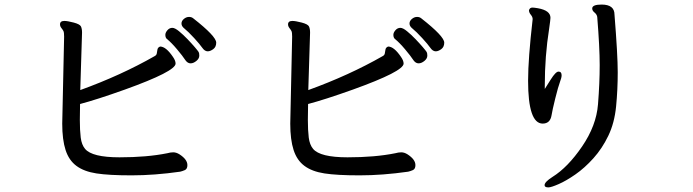

<svg xmlns="http://www.w3.org/2000/svg" viewBox="-20 -771 3040 842"><path d="M815.9 -493.2Q803.2 -493.2 793.9 -505.9Q780.8 -525.9 756.3 -554.9Q731.9 -584 711.9 -600.1Q705.1 -606 705.1 -618.2Q705.1 -627.9 714.1 -638.4Q723.1 -648.9 735.8 -648.9Q747.1 -648.9 765.1 -634Q783.2 -619.1 801.5 -600.1Q819.8 -581.1 834 -564.5Q848.1 -547.9 851.1 -543Q854 -538.1 854 -526.9Q854 -514.2 841.1 -503.7Q828.1 -493.2 815.9 -493.2ZM252.9 -229 261.2 -610.8Q261.2 -628.9 258.1 -635Q254.9 -641.1 249 -648.4Q243.2 -655.8 243.2 -664.1Q243.2 -679.2 262.2 -679.2Q275.9 -679.2 303 -672.1Q330.1 -665 335 -655Q339.8 -645 339.8 -627.9L332 -376Q511.2 -440.9 658.2 -524.9Q666 -528.8 667.5 -536.4Q668.9 -543.9 670.4 -553.5Q671.9 -563 682.1 -566.9Q708 -566.9 738.8 -521Q750 -504.9 750 -492.2Q750 -458 526.9 -377.9Q403.8 -334 331.1 -314.9L330.1 -245.1Q330.1 -199.2 334 -167.7Q337.9 -136.2 353 -118.2Q383.8 -81.1 503.9 -81.1Q625 -81.1 713.9 -99.1Q727.1 -103 740 -103Q752.9 -103 767.1 -94.2Q801.8 -71.8 801.8 -46.9Q801.8 -29.8 790.3 -24.9Q778.8 -20 770 -18.1Q657.2 -2 557.1 -2Q457 -2 402.6 -10.5Q348.1 -19 315.2 -43.5Q282.2 -67.9 267.6 -113Q252.9 -158.2 252.9 -229ZM891.1 -545.9Q877.9 -545.9 867.4 -561Q856.9 -576.2 832 -603.5Q807.1 -630.9 784.2 -649.9Q775.9 -658.2 775.9 -668Q775.9 -679.2 786.4 -688Q796.9 -696.8 809.1 -696.8Q819.8 -696.8 827.1 -690.9Q928.2 -611.8 928.2 -584Q928.2 -564.9 915 -555.4Q901.9 -545.9 891.1 -545.9Z M1815.9 -493.2Q1803.2 -493.2 1793.9 -505.9Q1780.8 -525.9 1756.3 -554.9Q1731.9 -584 1711.9 -600.1Q1705.1 -606 1705.1 -618.2Q1705.1 -627.9 1714.1 -638.4Q1723.1 -648.9 1735.8 -648.9Q1747.1 -648.9 1765.1 -634Q1783.2 -619.1 1801.5 -600.1Q1819.8 -581.1 1834 -564.5Q1848.1 -547.9 1851.1 -543Q1854 -538.1 1854 -526.9Q1854 -514.2 1841.1 -503.7Q1828.1 -493.2 1815.9 -493.2ZM1252.9 -229 1261.2 -610.8Q1261.2 -628.9 1258.1 -635Q1254.9 -641.1 1249 -648.4Q1243.2 -655.8 1243.2 -664.1Q1243.2 -679.2 1262.2 -679.2Q1275.9 -679.2 1303 -672.1Q1330.1 -665 1335 -655Q1339.8 -645 1339.8 -627.9L1332 -376Q1511.2 -440.9 1658.2 -524.9Q1666 -528.8 1667.5 -536.4Q1668.9 -543.9 1670.4 -553.5Q1671.9 -563 1682.1 -566.9Q1708 -566.9 1738.8 -521Q1750 -504.9 1750 -492.2Q1750 -458 1526.9 -377.9Q1403.8 -334 1331.1 -314.9L1330.1 -245.1Q1330.1 -199.2 1334 -167.7Q1337.9 -136.2 1353 -118.2Q1383.8 -81.1 1503.9 -81.1Q1625 -81.1 1713.9 -99.1Q1727.1 -103 1740 -103Q1752.9 -103 1767.1 -94.2Q1801.8 -71.8 1801.8 -46.9Q1801.8 -29.8 1790.3 -24.9Q1778.8 -20 1770 -18.1Q1657.2 -2 1557.1 -2Q1457 -2 1402.6 -10.5Q1348.1 -19 1315.2 -43.5Q1282.2 -67.9 1267.6 -113Q1252.9 -158.2 1252.9 -229ZM1891.1 -545.9Q1877.9 -545.9 1867.4 -561Q1856.9 -576.2 1832 -603.5Q1807.1 -630.9 1784.2 -649.9Q1775.9 -658.2 1775.9 -668Q1775.9 -679.2 1786.4 -688Q1796.9 -696.8 1809.1 -696.8Q1819.8 -696.8 1827.1 -690.9Q1928.2 -611.8 1928.2 -584Q1928.2 -564.9 1915 -555.4Q1901.9 -545.9 1891.1 -545.9Z M2359.9 -229Q2295.9 -229 2295.9 -417Q2295.9 -513.2 2315.9 -687Q2315.9 -696.8 2307.9 -706.3Q2299.8 -715.8 2299.8 -726.1Q2303.2 -737.8 2314.9 -737.8Q2321.8 -737.8 2338.9 -734.9Q2394 -725.1 2394 -692.9Q2394 -685.1 2388.2 -645Q2369.1 -524.9 2369.1 -395Q2369.1 -384.8 2369.1 -380.9L2395 -421.9Q2417 -457 2429.2 -457Q2442.9 -457 2442.9 -440.9Q2442.9 -430.2 2435.5 -411.1Q2428.2 -392.1 2415 -339.1Q2401.9 -286.1 2398.9 -266.1Q2393.1 -229 2359.9 -229ZM2384.8 50.8Q2368.2 50.8 2368.2 41Q2368.2 26.9 2402.8 4.9Q2470.2 -37.1 2532.7 -128.7Q2595.2 -220.2 2602.5 -313.7Q2609.9 -407.2 2609.9 -485.8Q2609.9 -564 2599.1 -696.8Q2597.2 -708 2587.2 -716.1Q2577.1 -724.1 2577.1 -733.9Q2577.1 -751 2618.2 -751Q2674.8 -751 2674.8 -707Q2689 -529.8 2689 -453.9Q2689 -377.9 2681.9 -304.9Q2674.8 -231.9 2647.9 -176Q2621.1 -120.1 2582.5 -77.1Q2543.9 -34.2 2503.4 -6.1Q2462.9 22 2429.9 36.4Q2397 50.8 2384.8 50.8Z"/></svg>

Font: LXGW WenKai Screen
Style: Regular
Weight: 400
Designer: LXGW / Fontworks Inc.
Foundry: LXGW / Fontworks Inc.
Version: Version 1.510;January 18,2025